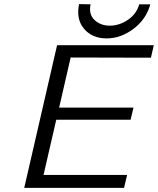

<svg xmlns="http://www.w3.org/2000/svg" viewBox="-20 -914 769 935"><path d="M365 -894Q374 -894 393 -893.5Q412 -893 421 -893Q411 -844 440.5 -816.5Q470 -789 515 -789Q561 -789 603 -817.5Q645 -846 658 -893H712Q692 -820 630 -773.5Q568 -727 499 -727Q429 -727 389.5 -773.5Q350 -820 365 -894ZM98 1 258 -694H729L715 -633L324 -634L268 -390H630L616 -331H254L192 -62H599L584 1Z"/></svg>

Font: Coval
Style: ExtraLight Italic
Weight: 200
Foundry: Context Ltd
Version: Version 001.000